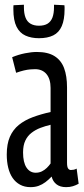

<svg xmlns="http://www.w3.org/2000/svg" viewBox="-20 -760 344 790"><path d="M7.8 -124Q7.8 -167.5 20.6 -197Q33.5 -226.6 57.6 -246.1Q81.8 -265.6 114.9 -277.9Q148.1 -290.3 188.1 -299.1V-398.1Q188.1 -435.1 171.1 -455.3Q154.2 -475.4 124 -475.4Q115.6 -475.4 104 -474.4Q92.4 -473.4 78.2 -470.1Q64.1 -466.7 46.3 -460.5L30 -524.6Q56.1 -535.5 83 -540.8Q109.9 -546.2 131.5 -546.2Q177.1 -546.2 204.3 -529.1Q231.6 -512 243.7 -479.6Q255.8 -447.2 255.8 -400.5V-90.6Q255.8 -73.2 260.2 -66.8Q264.6 -60.5 271.7 -60.5Q277.1 -60.5 283.1 -61.6Q289.2 -62.8 295.4 -66.2L303.6 -4Q292.4 2.3 280.1 6.1Q267.9 10 251.9 10Q227 10 212.2 -1.8Q197.4 -13.5 192.4 -33.5Q180.2 -20.5 167 -10.6Q153.8 -0.8 139.1 4.6Q124.4 10 105.5 10Q81.2 10 62.7 0Q44.2 -10 32 -27.7Q19.8 -45.5 13.8 -70.1Q7.8 -94.7 7.8 -124ZM74.9 -132.7Q74.9 -91.8 89 -70.5Q103.2 -49.3 126.8 -49.3Q140.8 -49.3 152.3 -54.9Q163.7 -60.5 172.8 -69.4Q181.9 -78.4 188.1 -87.3V-246.6Q166.6 -241.5 146.5 -233.9Q126.3 -226.3 109.9 -213.6Q93.4 -201 84.2 -181.5Q74.9 -162.1 74.9 -132.7ZM140.3 -602.8Q108.8 -602.8 85 -613.5Q61.2 -624.1 48.1 -650Q35 -675.9 35 -721.9Q35 -726.2 35 -730.5Q35 -734.9 35.6 -738.5L78.4 -740.5Q78.4 -737.5 78.4 -734.9Q78.4 -732.4 78.4 -730.4Q78.4 -704.8 84.9 -687.9Q91.3 -671 105.4 -662.6Q119.5 -654.2 140.3 -654.2Q162.2 -654.2 175.8 -662.6Q189.3 -671 195.8 -687.9Q202.2 -704.8 202.2 -730.4Q202.2 -732.4 202.2 -734.9Q202.2 -737.5 202.2 -740.5L245 -738.5Q245.7 -734.9 245.7 -730.5Q245.7 -726.2 245.7 -721.9Q245.7 -679 234.1 -652.5Q222.6 -626 199.1 -614.4Q175.6 -602.8 140.3 -602.8Z"/></svg>

Font: Georama ExtraCondensed Thin
Style: Regular
Weight: 100
Width: 2
Designer: Jean-Baptiste Levee
Foundry: Production Type
Version: Version 1.001